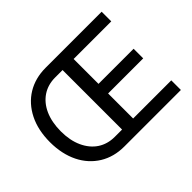

<svg xmlns="http://www.w3.org/2000/svg" viewBox="-144 -991 1254 1254"><g transform="rotate(-45 483.5 -363.5)"><path d="M903.4 0V-88.8H551.1V-320H875.4V-408.7H551.1V-638.5H898.8V-727.3H380.7C253.2 -727.3 153.4 -665.5 98.7 -556.5C71.4 -502.1 57.5 -437.5 57.5 -363.3C57.5 -215.9 115.4 -104.4 212.4 -44.7C261 -14.9 317.1 0 380.7 0ZM380.7 -88.8C292.3 -88.8 223.7 -134.9 186.1 -217.3C167.3 -258.2 157.7 -306.8 157.7 -363.3C157.7 -476.9 197.4 -561.1 264.2 -605.5C297.6 -627.5 336.3 -638.5 380.7 -638.5H448.9V-88.8Z"/></g></svg>

Font: Inter 465
Style: Regular
Weight: 400
Designer: Rasmus Andersson
Foundry: rsms
Version: Version 3.019;Glyphs 3.1.2 (3151)